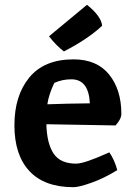

<svg xmlns="http://www.w3.org/2000/svg" viewBox="-20 -767 552 799"><path d="M297 -86Q331 -86 435 -133Q457 -101 468 -59Q413 -25 360.5 -6.5Q308 12 286 12Q165 12 102.5 -55Q40 -122 40 -245.5Q40 -369 102 -444.5Q164 -520 286 -520Q383 -520 434 -457Q485 -394 485 -293Q485 -272 461 -245L173 -250Q175 -170 203 -128Q231 -86 297 -86ZM277 -437Q239 -437 206 -422Q183 -374 177 -333Q255 -336 354 -337Q349 -437 277 -437ZM184 -616 342 -747Q401 -700 405 -660Q379 -635 339.5 -608Q300 -581 246 -553Q214 -577 184 -616Z"/></svg>

Font: Inika
Style: Bold
Weight: 700
Version: Version 1.001